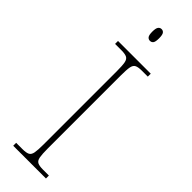

<svg xmlns="http://www.w3.org/2000/svg" viewBox="-300 -914 925 925"><g transform="rotate(45 162.5 -451.5)"><path d="M50 0V-20H93Q118 -20 130 -26Q142 -32 145.5 -51Q149 -70 149 -108V-606Q149 -645 145.5 -663.5Q142 -682 130 -688Q118 -694 93 -694H50V-714H273V-694H233Q208 -694 196 -688Q184 -682 180.5 -663.5Q177 -645 177 -606V-108Q177 -70 180.5 -51Q184 -32 196 -26Q208 -20 233 -20H273V0ZM158 -823Q148 -823 141.5 -831Q135 -839 135 -863Q135 -886 141.5 -894.5Q148 -903 158 -903Q169 -903 175 -894.5Q181 -886 181 -863Q181 -839 175 -831Q169 -823 158 -823Z"/></g></svg>

Font: Noto Serif Tamil Thin
Style: Italic
Weight: 100
Italic angle: -12°
Designer: Indian Type Foundry, Tom Grace, and the Monotype Design Team
Foundry: Monotype Imaging Inc.
Version: Version 2.003; ttfautohint (v1.8.4.7-5d5b)